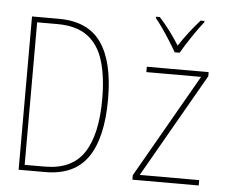

<svg xmlns="http://www.w3.org/2000/svg" viewBox="-53 -827 1106 891"><g transform="rotate(5 500.0 -381.5)"><path d="M65 0V-714H190Q325 -714 387.5 -625.5Q450 -537 450 -362Q450 -183 387.5 -91.5Q325 0 189 0ZM184 -25Q311 -25 367 -110Q423 -195 423 -360Q423 -465 400.5 -538.5Q378 -612 326 -650.5Q274 -689 185 -689H91V-25ZM595 0V-21L871 -503H616V-528H904V-509L627 -25H904V0ZM739 -606Q726 -629 708 -657.5Q690 -686 671.5 -712.5Q653 -739 638 -757V-763H656Q680 -737 705.5 -703Q731 -669 750 -638Q791 -701 846 -763H864V-757Q839 -726 810 -682.5Q781 -639 762 -606Z"/></g></svg>

Font: Noto Sans Mono ExtraCondensed Thin
Style: Regular
Weight: 100
Width: 2
Designer: Monotype Design Team
Foundry: Monotype Imaging Inc.
Version: Version 2.014; ttfautohint (v1.8.4.7-5d5b)